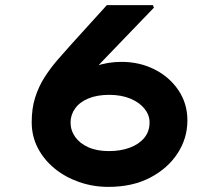

<svg xmlns="http://www.w3.org/2000/svg" viewBox="-20 -731 854 751"><path d="M404 0Q344 0 289.5 -19Q235 -38 193.5 -72Q152 -106 128 -152Q104 -198 104 -253Q104 -307 117.5 -349.5Q131 -392 153.5 -427.5Q176 -463 204 -495.5Q232 -528 261 -560L398 -711H578L582 -701L376 -487Q345 -455 316.5 -420Q288 -385 265.5 -345Q243 -305 229 -260L157 -299Q169 -334 197.5 -367.5Q226 -401 266 -428.5Q306 -456 354 -472.5Q402 -489 455 -489Q526 -489 584.5 -459.5Q643 -430 678 -378Q713 -326 713 -260Q713 -190 674.5 -131Q636 -72 567 -36Q498 0 404 0ZM406 -140Q452 -140 488 -153.5Q524 -167 544.5 -192Q565 -217 565 -252Q565 -281 545.5 -305.5Q526 -330 490.5 -345Q455 -360 407 -360Q360 -360 326 -346Q292 -332 274 -307Q256 -282 256 -252Q256 -221 274 -195.5Q292 -170 325.5 -155Q359 -140 406 -140Z"/></svg>

Font: Lexend Zetta
Style: Bold
Weight: 700
Designer: Bonnie Shaver-Troup, Thomas Jockin
Foundry: Lexend
Version: Version 1.007